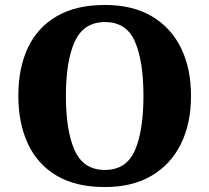

<svg xmlns="http://www.w3.org/2000/svg" viewBox="-20 -745 845 775"><path d="M403 10Q286 10 208.5 -36Q131 -82 92.5 -165Q54 -248 54 -359Q54 -470 92.5 -552Q131 -634 209 -679.5Q287 -725 404 -725Q515 -725 592.5 -679.5Q670 -634 710.5 -551.5Q751 -469 751 -358Q751 -247 710.5 -164.5Q670 -82 592.5 -36Q515 10 403 10ZM403 -59Q490 -59 524.5 -138Q559 -217 559 -358Q559 -499 524.5 -577.5Q490 -656 404 -656Q318 -656 282 -577.5Q246 -499 246 -358Q246 -217 281.5 -138Q317 -59 403 -59Z"/></svg>

Font: Noto Serif Lao ExtraBold
Style: Regular
Weight: 800
Designer: Monotype Design Team
Foundry: Monotype Imaging Inc.
Version: Version 2.003; ttfautohint (v1.8.4.7-5d5b)